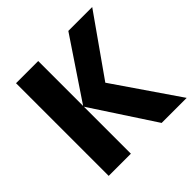

<svg xmlns="http://www.w3.org/2000/svg" viewBox="-180 -880 1046 1046"><g transform="rotate(-45 342.5 -357.0)"><path d="M685 0H492L255 -362V0H84V-714H255V-368L487 -714H671L430 -372Z"/></g></svg>

Font: Noto Sans ExtraBold
Style: Regular
Weight: 800
Designer: Monotype Design Team
Foundry: Monotype Imaging Inc.
Version: Version 2.007